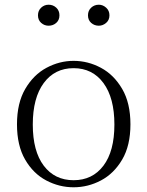

<svg xmlns="http://www.w3.org/2000/svg" viewBox="-20 -780 625 814"><path d="M292 14Q231 14 176 -15Q121 -44 86.5 -103.5Q52 -163 52 -253Q52 -343 87 -403Q122 -463 177 -492.5Q232 -522 292 -522Q353 -522 408 -492.5Q463 -463 498 -403Q533 -343 533 -253Q533 -163 498 -103.5Q463 -44 408 -15Q353 14 292 14ZM292 -16Q372 -16 418.5 -77.5Q465 -139 465 -252Q465 -365 418.5 -428Q372 -491 292 -491Q212 -491 165.5 -428Q119 -365 119 -252Q119 -139 165.5 -77.5Q212 -16 292 -16ZM186 -671Q168 -671 154.5 -683Q141 -695 141 -715Q141 -735 154.5 -747.5Q168 -760 186 -760Q205 -760 218.5 -747.5Q232 -735 232 -715Q232 -695 218.5 -683Q205 -671 186 -671ZM399 -671Q380 -671 366.5 -683Q353 -695 353 -715Q353 -735 366.5 -747.5Q380 -760 399 -760Q416 -760 430 -747.5Q444 -735 444 -715Q444 -695 430 -683Q416 -671 399 -671Z"/></svg>

Font: Early Summer Mincho VF
Style: Regular
Weight: 250
Designer: GuiWonder
Version: Version 1.002